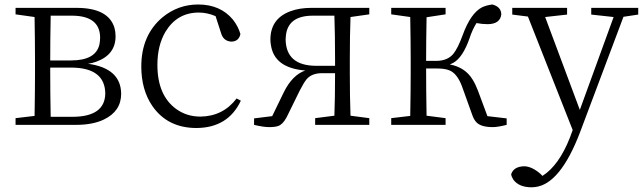

<svg xmlns="http://www.w3.org/2000/svg" viewBox="-20 -545 2806 838"><path d="M201.2 -35.2H297.9Q438.5 -36.1 439.5 -137.7Q437.5 -249 292 -250H199.2V-226.6Q199.2 -144.5 201.2 -35.2ZM295.9 -476.6H201.2Q199.2 -373 199.2 -281.2H290Q398.4 -281.2 414.1 -351.6Q417 -366.2 417 -382.8Q415 -475.6 295.9 -476.6ZM47.9 -510.7H313.5Q453.1 -510.7 479.5 -423.8Q484.4 -406.2 484.4 -386.7Q484.4 -305.7 399.4 -275.4Q382.8 -269.5 364.3 -266.6Q507.8 -247.1 508.8 -135.7Q508.8 -59.6 433.6 -23.4Q384.8 0 311.5 0H47.9V-29.3L130.9 -39.1Q132.8 -150.4 132.8 -226.6V-284.2Q132.8 -361.3 130.9 -470.7L47.9 -482.4Z M1012.7 -115.2 1031.2 -105.5Q975.6 12.7 837.9 13.7Q710.9 13.7 644.5 -83Q596.7 -153.3 596.7 -254.9Q596.7 -391.6 689.5 -469.7Q757.8 -525.4 844.7 -525.4Q941.4 -525.4 996.1 -460Q1019.5 -430.7 1029.3 -396.5Q1022.5 -364.3 990.2 -363.3Q954.1 -365.2 944.3 -402.3L920.9 -474.6Q883.8 -490.2 847.7 -490.2Q752.9 -490.2 702.1 -406.2Q667 -346.7 667 -261.7Q667 -128.9 749 -69.3Q794.9 -36.1 854.5 -36.1Q953.1 -37.1 1012.7 -115.2Z M1358.4 -257.8H1442.4V-284.2Q1442.4 -394.5 1439.5 -476.6H1345.7Q1234.4 -476.6 1227.5 -385.7Q1226.6 -378.9 1226.6 -373Q1228.5 -258.8 1358.4 -257.8ZM1591.8 -482.4 1509.8 -470.7Q1506.8 -388.7 1506.8 -284.2V-226.6Q1506.8 -122.1 1509.8 -40L1591.8 -29.3V0H1355.5V-29.3L1439.5 -40Q1442.4 -118.2 1442.4 -225.6H1385.7Q1339.8 -225.6 1317.4 -198.2Q1305.7 -183.6 1288.1 -149.4L1230.5 -32.2Q1213.9 -2 1194.3 4.9Q1179.7 9.8 1155.3 9.8Q1129.9 9.8 1088.9 0V-28.3L1168 -38.1L1218.8 -142.6Q1255.9 -217.8 1312.5 -237.3Q1175.8 -248 1162.1 -350.6Q1160.2 -361.3 1160.2 -372.1Q1160.2 -463.9 1248 -496.1Q1287.1 -510.7 1339.8 -510.7H1591.8Z M2107.4 -38.1 2191.4 -28.3V0Q2152.3 9.8 2130.9 9.8Q2074.2 9.8 2055.7 -15.6Q2046.9 -26.4 2041 -43.9L1996.1 -168.9Q1974.6 -225.6 1940.4 -238.3Q1920.9 -246.1 1887.7 -246.1H1839.8Q1839.8 -149.4 1841.8 -40L1924.8 -29.3V0H1687.5V-29.3L1770.5 -39.1Q1772.5 -150.4 1772.5 -226.6V-284.2Q1772.5 -361.3 1770.5 -470.7L1687.5 -482.4V-510.7H1924.8V-482.4L1841.8 -469.7Q1839.8 -362.3 1839.8 -279.3H1883.8Q1933.6 -279.3 1959 -310.5Q1978.5 -335 1999 -390.6Q2034.2 -488.3 2085 -513.7Q2104.5 -522.5 2128.9 -525.4Q2167 -515.6 2168 -482.4Q2163.1 -440.4 2109.4 -439.5Q2085 -439.5 2059.6 -444.3Q2041 -414.1 2029.3 -377.9Q2000 -293.9 1958 -270.5Q1950.2 -266.6 1943.4 -263.7Q2010.7 -251 2043 -197.3Q2055.7 -176.8 2066.4 -148.4Z M2765.6 -510.7V-481.4L2701.2 -471.7L2511.7 32.2Q2424.8 259.8 2314.5 271.5Q2306.6 272.5 2300.8 272.5Q2245.1 272.5 2220.7 239.3Q2212.9 227.5 2210.9 215.8Q2221.7 181.6 2268.6 180.7Q2301.8 181.6 2338.9 213.9L2347.7 222.7Q2419.9 176.8 2467.8 54.7L2479.5 22.5L2284.2 -472.7L2215.8 -481.4V-510.7H2455.1V-481.4L2359.4 -470.7L2510.7 -65.4L2658.2 -470.7L2560.5 -481.4V-510.7Z"/></svg>

Font: GenYoMin JP Light
Style: Regular
Weight: 300
Version: Version 1.001;PS 1;hotconv 16.6.51;makeotf.lib2.5.65220 DEVE